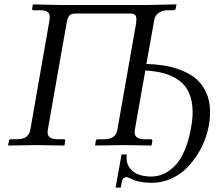

<svg xmlns="http://www.w3.org/2000/svg" viewBox="-20 -666 1005 880"><path d="M942.9 -152.8Q942.9 -108.4 930.9 -62.5Q918.9 -16.6 895.3 25.1Q871.6 66.9 840.1 99.9Q808.6 132.8 765.6 152.3Q722.7 171.9 675.8 171.9Q647.9 171.9 625.7 167.7Q603.5 163.6 593 158.9Q582.5 154.3 574 150.1Q565.4 146 561 146Q547.9 146 542 154.8Q540 159.7 533.2 193.8H509.8L537.1 42H561Q560.1 46.9 560.1 58.1Q560.1 87.4 577.4 107.4Q594.7 127.4 619.1 135.3Q643.6 143.1 672.9 143.1Q702.6 143.1 729.7 131.1Q756.8 119.1 781.7 93.8Q806.6 68.4 826.2 23.2Q845.7 -22 856 -83Q862.8 -117.7 862.8 -151.9Q862.8 -203.1 846.4 -240Q830.1 -276.9 799.3 -298.3Q768.6 -319.8 731.4 -330.1Q694.3 -340.3 646 -342.8L598.1 -71.8Q597.2 -66.9 597.2 -60.1Q597.2 -43.5 608.4 -35.6Q619.6 -27.8 645 -27.8H670.9Q679.7 -27.8 678.2 -20L674.8 -1L672.9 1Q585.9 -1 546.9 -1L418 1L416 -1L418.9 -20Q420.4 -27.8 429.2 -27.8H455.1Q484.9 -27.8 499.5 -38.8Q514.2 -49.8 518.1 -71.8L604 -560.1Q605 -566.9 605 -579.1Q605 -591.8 598.6 -597.9Q592.3 -604 575.2 -604H329.1Q306.6 -604 298.1 -595Q289.6 -585.9 285.2 -560.1L199.2 -71.8Q198.2 -66.9 198.2 -60.1Q198.2 -43.5 209.5 -35.6Q220.7 -27.8 246.1 -27.8H272Q280.3 -27.8 278.8 -20L275.9 -1L273.9 1Q187 -1 147.9 -1L19 1L17.1 -1L21 -20Q21 -27.8 29.8 -27.8H56.2Q85.9 -27.8 100.6 -38.8Q115.2 -49.8 119.1 -71.8L207 -574.2Q208 -579.1 208 -586.9Q208 -605 197 -612.1Q186 -619.1 164.1 -619.1H133.8Q127 -619.1 127 -626L130.9 -646Q133.3 -646 191.2 -644.5Q249 -643.1 256.8 -643.1H655.8Q659.2 -643.1 723.9 -644.5Q788.6 -646 789.1 -646L785.2 -627Q785.2 -624 782 -621.6Q778.8 -619.1 774.9 -619.1H746.1Q723.6 -618.2 707 -606.7Q690.4 -595.2 687 -574.2L650.9 -373Q694.3 -371.6 732.7 -365.5Q771 -359.4 810.8 -344Q850.6 -328.6 878.7 -304.9Q906.7 -281.2 924.8 -242.2Q942.9 -203.1 942.9 -152.8Z"/></svg>

Font: Common Serif SemiBold
Style: Italic
Weight: 600
Italic angle: -12°
Designer: Philipp H. Poll, Khaled Hosny
Foundry: Stefan Peev, Context Ltd.
Version: Version 1.026